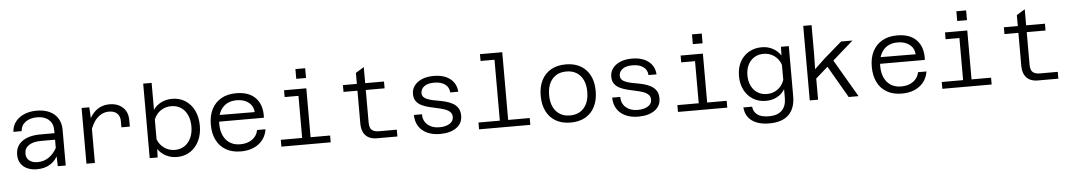

<svg xmlns="http://www.w3.org/2000/svg" viewBox="-43 -1218 10485 1881"><g transform="rotate(-5 5200.0 -277.5)"><path d="M481 0 477 -133V-355Q477 -420 435 -457.5Q393 -495 321 -495Q251 -495 206.5 -462.5Q162 -430 158 -373H77Q81 -432 113.5 -473.5Q146 -515 200 -537.5Q254 -560 323 -560Q395 -560 448 -535Q501 -510 530 -463.5Q559 -417 559 -352V0ZM275 12Q221 12 180 -7Q139 -26 116.5 -61.5Q94 -97 94 -146Q94 -231 159 -278Q224 -325 342 -325H490V-261H338Q262 -261 219 -232Q176 -203 176 -150Q176 -106 207 -81.5Q238 -57 288 -57Q353 -57 402.5 -93Q452 -129 483 -191L493 -127Q466 -61 411 -24.5Q356 12 275 12Z M1135 -325V-388Q1135 -434 1107 -461.5Q1079 -489 1027 -489Q959 -489 907.5 -437Q856 -385 829 -283L815 -375Q836 -436 868 -477Q900 -518 942.5 -539Q985 -560 1037 -560Q1118 -560 1168 -514.5Q1218 -469 1218 -388V-325ZM763 0V-548H839L846 -415V0Z M1654 -560Q1727 -560 1783 -524Q1839 -488 1870.5 -423.5Q1902 -359 1902 -274Q1902 -190 1870.5 -125.5Q1839 -61 1783 -24.5Q1727 12 1654 12Q1593 12 1544 -14Q1495 -40 1466 -83L1463 0H1385V-733H1468V-468Q1497 -511 1545.5 -535.5Q1594 -560 1654 -560ZM1638 -59Q1693 -59 1733.5 -86Q1774 -113 1796.5 -161.5Q1819 -210 1819 -274Q1819 -339 1796.5 -387.5Q1774 -436 1733.5 -462.5Q1693 -489 1638 -489Q1581 -489 1535.5 -458.5Q1490 -428 1468 -372V-177Q1490 -122 1535.5 -90.5Q1581 -59 1638 -59Z M2281 12Q2197 12 2136 -22.5Q2075 -57 2042.5 -121.5Q2010 -186 2010 -275Q2010 -364 2043 -427.5Q2076 -491 2137 -525.5Q2198 -560 2283 -560Q2411 -560 2476 -490Q2541 -420 2534 -297H2076V-362L2449 -360Q2445 -420 2400 -455.5Q2355 -491 2283 -491Q2193 -491 2143 -433.5Q2093 -376 2093 -273Q2093 -208 2115.5 -159.5Q2138 -111 2180 -84.5Q2222 -58 2281 -58Q2351 -58 2398.5 -91.5Q2446 -125 2457 -183H2540Q2525 -92 2456 -40Q2387 12 2281 12Z M2890 0V-548H2973V0ZM2680 0V-67H3165V0ZM2754 -481V-548H2932V-481ZM2883 -649V-745H2979V-649Z M3620 0Q3570 0 3536.5 -19Q3503 -38 3486.5 -73.5Q3470 -109 3470 -157V-656L3552 -706V-157Q3552 -133 3559 -112.5Q3566 -92 3587 -79.5Q3608 -67 3648 -67H3821V0ZM3333 -481V-548H3737V-481Z M4240 12Q4168 12 4114 -13Q4060 -38 4030.5 -84.5Q4001 -131 4000 -196H4079Q4080 -130 4124 -92Q4168 -54 4239 -54Q4302 -54 4340 -78Q4378 -102 4378 -143Q4378 -175 4357.5 -194Q4337 -213 4304.5 -224Q4272 -235 4232.5 -243Q4193 -251 4154 -261Q4115 -271 4082.5 -286.5Q4050 -302 4029.5 -329.5Q4009 -357 4009 -401Q4009 -447 4035 -482.5Q4061 -518 4109.5 -539Q4158 -560 4225 -560Q4327 -560 4387.5 -513Q4448 -466 4453 -385H4374Q4371 -437 4331.5 -465.5Q4292 -494 4225 -494Q4160 -494 4126.5 -468Q4093 -442 4093 -404Q4093 -375 4113 -358.5Q4133 -342 4166 -332.5Q4199 -323 4238.5 -316.5Q4278 -310 4317 -300Q4356 -290 4388.5 -272.5Q4421 -255 4441 -225.5Q4461 -196 4461 -148Q4461 -73 4400.5 -30.5Q4340 12 4240 12Z M4834 0V-733H4916V0ZM4624 0V-67H5128V0ZM4697 -666V-733H4875V-666Z M5524 12Q5440 12 5379.5 -22.5Q5319 -57 5286.5 -121.5Q5254 -186 5254 -274Q5254 -363 5286.5 -427Q5319 -491 5379.5 -525.5Q5440 -560 5524 -560Q5651 -560 5723 -483.5Q5795 -407 5795 -274Q5795 -186 5762.5 -121.5Q5730 -57 5669.5 -22.5Q5609 12 5524 12ZM5524 -58Q5612 -58 5662 -116Q5712 -174 5712 -274Q5712 -375 5662 -432.5Q5612 -490 5524 -490Q5437 -490 5387 -432.5Q5337 -375 5337 -274Q5337 -174 5387 -116Q5437 -58 5524 -58Z M6190 12Q6118 12 6064 -13Q6010 -38 5980.5 -84.5Q5951 -131 5950 -196H6029Q6030 -130 6074 -92Q6118 -54 6189 -54Q6252 -54 6290 -78Q6328 -102 6328 -143Q6328 -175 6307.5 -194Q6287 -213 6254.5 -224Q6222 -235 6182.5 -243Q6143 -251 6104 -261Q6065 -271 6032.5 -286.5Q6000 -302 5979.5 -329.5Q5959 -357 5959 -401Q5959 -447 5985 -482.5Q6011 -518 6059.5 -539Q6108 -560 6175 -560Q6277 -560 6337.5 -513Q6398 -466 6403 -385H6324Q6321 -437 6281.5 -465.5Q6242 -494 6175 -494Q6110 -494 6076.5 -468Q6043 -442 6043 -404Q6043 -375 6063 -358.5Q6083 -342 6116 -332.5Q6149 -323 6188.5 -316.5Q6228 -310 6267 -300Q6306 -290 6338.5 -272.5Q6371 -255 6391 -225.5Q6411 -196 6411 -148Q6411 -73 6350.5 -30.5Q6290 12 6190 12Z M6790 0V-548H6873V0ZM6580 0V-67H7065V0ZM6654 -481V-548H6832V-481ZM6783 -649V-745H6879V-649Z M7638 -462 7641 -548H7718V-55Q7718 64 7653.5 127Q7589 190 7462 190Q7392 190 7340 170Q7288 150 7257.5 110.5Q7227 71 7222 12H7308Q7313 63 7351.5 91.5Q7390 120 7466 120Q7549 120 7592 77.5Q7635 35 7635 -44V-131Q7607 -85 7558.5 -59Q7510 -33 7449 -33Q7377 -33 7322.5 -66.5Q7268 -100 7237 -160Q7206 -220 7206 -296Q7206 -378 7237.5 -436.5Q7269 -495 7325 -527.5Q7381 -560 7452 -560Q7513 -560 7562 -533Q7611 -506 7638 -462ZM7465 -99Q7523 -99 7569.5 -132Q7616 -165 7635 -223V-370Q7616 -428 7569.5 -461Q7523 -494 7465 -494Q7412 -494 7372.5 -469.5Q7333 -445 7311 -400.5Q7289 -356 7289 -297Q7289 -239 7311 -194Q7333 -149 7372.5 -124Q7412 -99 7465 -99Z M7876 0V-733H7958V-445L7955 -300L8061 -400L8232 -548H8344L7958 -208V0ZM8259 0 8061 -342 8132 -383 8356 0Z M8781 12Q8697 12 8636 -22.5Q8575 -57 8542.5 -121.5Q8510 -186 8510 -275Q8510 -364 8543 -427.5Q8576 -491 8637 -525.5Q8698 -560 8783 -560Q8911 -560 8976 -490Q9041 -420 9034 -297H8576V-362L8949 -360Q8945 -420 8900 -455.5Q8855 -491 8783 -491Q8693 -491 8643 -433.5Q8593 -376 8593 -273Q8593 -208 8615.5 -159.5Q8638 -111 8680 -84.5Q8722 -58 8781 -58Q8851 -58 8898.5 -91.5Q8946 -125 8957 -183H9040Q9025 -92 8956 -40Q8887 12 8781 12Z M9390 0V-548H9473V0ZM9180 0V-67H9665V0ZM9254 -481V-548H9432V-481ZM9383 -649V-745H9479V-649Z M10120 0Q10070 0 10036.5 -19Q10003 -38 9986.5 -73.5Q9970 -109 9970 -157V-656L10052 -706V-157Q10052 -133 10059 -112.5Q10066 -92 10087 -79.5Q10108 -67 10148 -67H10321V0ZM9833 -481V-548H10237V-481Z"/></g></svg>

Font: Azeret Mono Light
Style: Regular
Weight: 300
Designer: Martin Vácha
Foundry: Displaay
Version: Version 1.002